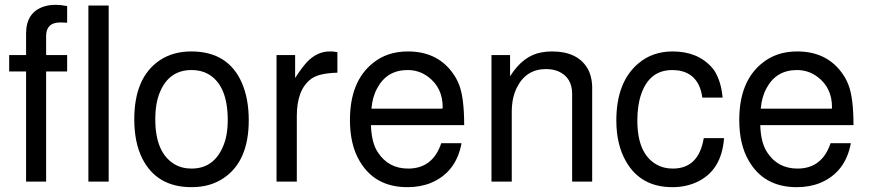

<svg xmlns="http://www.w3.org/2000/svg" viewBox="-20 -752 3597 795"><path d="M258 -524V-456H171V0H88V-456H18V-524H88V-613Q88 -701 162 -725Q183 -732 211 -732L231 -731L258 -727V-658L233 -659H229Q173 -659 171 -606V-524Z M430 -729V0H346V-729Z M772 -539Q924 -539 981 -410Q1010 -344 1010 -254Q1010 -86 908 -16Q852 23 773 23Q629 23 569 -96Q536 -162 536 -258Q536 -431 641 -502Q696 -539 772 -539ZM773 -462Q680 -462 642 -370Q623 -325 623 -258Q623 -121 701 -73Q732 -54 773 -54Q863 -54 902 -142Q923 -188 923 -255Q923 -400 841 -446Q812 -462 773 -462Z M1125 -524H1202V-429Q1229 -471 1251 -495Q1293 -539 1345 -539H1356L1377 -536V-451Q1305 -449 1274 -429L1270 -427L1268 -425Q1209 -381 1209 -272V0H1125Z M1516 -234Q1518 -162 1544 -122Q1588 -54 1670 -54Q1772 -54 1807 -159H1891Q1869 -39 1765 5Q1721 23 1667 23Q1531 23 1468 -87Q1429 -154 1429 -255Q1429 -414 1523 -490Q1582 -539 1669 -539Q1785 -539 1849 -457Q1859 -444 1867 -430.5Q1875 -417 1881 -401Q1902 -347 1902 -234ZM1812 -302 1813 -308Q1813 -388 1754 -433Q1716 -462 1668 -462Q1582 -462 1542 -387Q1522 -351 1518 -302Z M2015 -524H2092V-436Q2146 -522 2222 -535Q2232 -537 2243 -538Q2254 -539 2266 -539Q2370 -539 2412 -470Q2430 -440 2432 -396V0H2349V-363Q2349 -432 2291 -457Q2268 -466 2241 -466Q2158 -466 2120 -389Q2099 -347 2099 -289V0H2015Z M2888 -348Q2875 -445 2791 -460Q2787 -461 2780.5 -461Q2774 -461 2764 -462Q2669 -462 2635 -362Q2619 -317 2619 -253Q2619 -116 2698 -71Q2727 -54 2766 -54Q2873 -54 2894 -180H2978Q2968 -44 2863 3Q2818 23 2764 23Q2634 23 2573 -82Q2532 -152 2532 -253Q2532 -413 2624 -490Q2682 -539 2765 -539Q2870 -539 2929 -471L2937 -461Q2966 -416 2972 -348Z M3128 -234Q3130 -162 3156 -122Q3200 -54 3282 -54Q3384 -54 3419 -159H3503Q3481 -39 3377 5Q3333 23 3279 23Q3143 23 3080 -87Q3041 -154 3041 -255Q3041 -414 3135 -490Q3194 -539 3281 -539Q3397 -539 3461 -457Q3471 -444 3479 -430.5Q3487 -417 3493 -401Q3514 -347 3514 -234ZM3424 -302 3425 -308Q3425 -388 3366 -433Q3328 -462 3280 -462Q3194 -462 3154 -387Q3134 -351 3130 -302Z"/></svg>

Font: Ekushey Bangla
Style: Regular
Weight: 400
Designer: Al Mamun Sumon
Foundry: Al Mamun Sumon
Version: Version 1.0